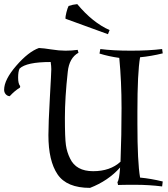

<svg xmlns="http://www.w3.org/2000/svg" viewBox="-132 -897 817 932"><path d="M392 -731 186 -806Q185 -816 190.5 -837.5Q196 -859 201 -868Q221 -875 243 -877Q318 -787 400 -751ZM197 -549Q183 -423 183 -325Q183 -227 188 -192.5Q193 -158 208 -128Q237 -66 320 -66Q403 -66 453 -112Q458 -242 458 -372Q458 -502 447 -616Q396 -623 351 -637L355 -659Q416 -651 503.5 -651Q591 -651 655 -659L658 -638Q601 -624 548 -619Q535 -545 535 -355V-296Q535 -109 548 -35Q601 -30 658 -16L655 8Q591 0 525 0Q459 0 441 1L438 -13Q447 -24 451 -84Q393 -19 305 15Q192 15 147.5 -50.5Q103 -116 103 -241Q103 -298 110 -422Q117 -546 117 -561Q117 -576 114 -596Q-4 -596 -37 -564Q-44 -550 -44 -520Q-44 -490 -34 -479L-35 -472Q-60 -457 -85 -430Q-97 -431 -104.5 -440Q-112 -449 -112 -461Q-112 -510 -53 -578Q6 -646 57 -664Q80 -663 117.5 -657Q155 -651 186 -651Q217 -651 245 -655L249 -641Q204 -616 197 -549Z"/></svg>

Font: Almendra SC
Style: Regular
Weight: 400
Designer: Ana Sanfelippo
Foundry: Ana Sanfelippo
Version: Version 1.003